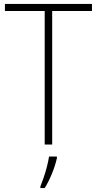

<svg xmlns="http://www.w3.org/2000/svg" viewBox="-20 -734 493 975"><path d="M245 0H207V-678H5V-714H447V-678H245ZM269 69Q261 105 244.5 146Q228 187 207 221H185V213Q192 196 201.5 168.5Q211 141 218.5 111.5Q226 82 229 61H269Z"/></svg>

Font: Noto Sans Gujarati UI SemiCondensed ExtraLight
Style: Regular
Weight: 200
Width: 4
Designer: Jelle Bosma - Monotype Design Team, Universal Thirst
Foundry: Monotype Imaging Inc.
Version: Version 2.106; ttfautohint (v1.8.4.7-5d5b)